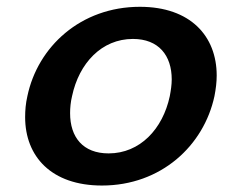

<svg xmlns="http://www.w3.org/2000/svg" viewBox="-20 -537 682 573"><path d="M486.7 -250C465.8 -151.7 397.5 -79.2 304.2 -79.2C227.5 -79.2 189.2 -127.5 189.2 -199.2C189.2 -215 190.8 -232.5 195 -250C215.8 -348.3 283.3 -420.8 376.7 -420.8C453.3 -420.8 492.5 -371.7 492.5 -300C492.5 -284.2 490 -267.5 486.7 -250ZM620 -250C624.2 -271.7 626.7 -291.7 626.7 -311.7C626.7 -429.2 548.3 -516.7 397.5 -516.7C220.8 -516.7 92.5 -397.5 61.7 -250C56.7 -228.3 55 -207.5 55 -187.5C55 -70 133.3 16.7 284.2 16.7C460.8 16.7 588.3 -102.5 620 -250Z"/></svg>

Font: BoonHome
Style: Bold Oblique
Weight: 700
Italic angle: -12°
Designer: Sungsit Sawaiwan
Foundry: Sungsit Sawaiwan
Version: Version 0.2